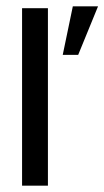

<svg xmlns="http://www.w3.org/2000/svg" viewBox="-20 -589 331 609"><path d="M50 0V-563H132V0ZM179 -415 211 -569H291L228 -415Z"/></svg>

Font: Darker Grotesque SemiBold
Style: Regular
Weight: 600
Designer: Gabriel Lam
Foundry: TypeRant
Version: Version 1.000;gftools[0.9.28]